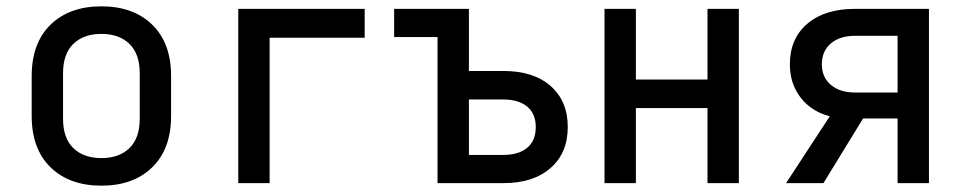

<svg xmlns="http://www.w3.org/2000/svg" viewBox="-20 -578 3040 606"><path d="M300 8Q199 8 139.5 -50Q80 -108 80 -212V-338Q80 -442 139.5 -500Q199 -558 300 -558Q401 -558 460.5 -500Q520 -442 520 -338V-212Q520 -108 460.5 -50Q401 8 300 8ZM300 -79Q356 -79 388.5 -110.5Q421 -142 421 -203V-347Q421 -408 388.5 -439.5Q356 -471 300 -471Q244 -471 211.5 -439.5Q179 -408 179 -347V-203Q179 -142 211.5 -110.5Q244 -79 300 -79Z M732 0V-550H1131V-459H831V0Z M1361 0V-461H1224V-550H1460V-354H1569Q1664 -354 1718 -306.5Q1772 -259 1772 -177Q1772 -95 1717.5 -47.5Q1663 0 1569 0ZM1460 -89H1568Q1617 -89 1644 -111.5Q1671 -134 1671 -177Q1671 -219 1644 -241.5Q1617 -264 1568 -264H1460Z M1888 0V-550H1987V-327H2213V-550H2312V0H2213V-237H1987V0Z M2461 0 2599 -211Q2541 -226 2507 -270Q2473 -314 2473 -375Q2473 -456 2528 -503Q2583 -550 2678 -550H2912V0H2813V-204H2704L2579 0ZM2679 -286H2813V-465H2679Q2631 -465 2602.5 -441Q2574 -417 2574 -375Q2574 -334 2602.5 -310Q2631 -286 2679 -286Z"/></svg>

Font: Pitagon Sans Mono Medium
Style: Regular
Weight: 500
Monospace: yes
Designer: Travis Tran
Foundry: Pitagon
Version: Version 1.001; ttfautohint (v1.8.4.7-5d5b);gftools[0.9.26]